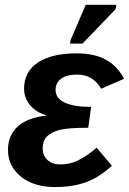

<svg xmlns="http://www.w3.org/2000/svg" viewBox="-20 -756 528 786"><path d="M225.6 -83Q269 -83 305.4 -102.3Q341.8 -121.6 375.5 -151.4L438 -77.6Q388.2 -31.2 333.5 -10.7Q278.8 9.8 205.1 9.8Q119.1 9.8 65.9 -32.7Q12.7 -75.2 12.7 -142.6Q12.7 -202.1 53 -238.5Q93.3 -274.9 170.4 -282.7L170.9 -283.7Q127.9 -295.9 103.3 -325.2Q78.6 -354.5 78.6 -393.6Q78.6 -461.9 134.8 -499.8Q190.9 -537.6 293.9 -537.6Q365.7 -537.6 412.8 -512Q460 -486.3 487.8 -433.6L394 -392.6Q361.8 -450.7 294.4 -450.7Q253.9 -450.7 230.7 -434.1Q207.5 -417.5 207.5 -387.7Q207.5 -354 244.6 -336.2Q281.7 -318.4 353 -318.4L341.3 -232.9Q261.7 -232.9 227.1 -224.9Q192.4 -216.8 173.6 -198.7Q154.8 -180.7 154.8 -148.4Q154.8 -119.6 174.1 -101.3Q193.4 -83 225.6 -83ZM266.6 -577.6 269.5 -593.8 331.1 -736.3H456.5L453.1 -718.3L317.9 -577.6Z"/></svg>

Font: Liberation Sans
Style: Bold Italic
Weight: 700
Italic angle: -12°
Designer: Steve Matteson
Foundry: Ascender Corporation
Version: Version 2.1.5